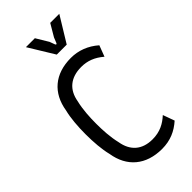

<svg xmlns="http://www.w3.org/2000/svg" viewBox="-289 -1000 1078 1078"><g transform="rotate(-45 250.0 -460.5)"><path d="M303 12C369 12 420 -11 465 -51L440 -120C404 -87 363 -64 303 -64C219 -64 170 -110 157 -187C144 -241 141 -300 141 -350C141 -400 144 -460 157 -513C170 -590 221 -635 307 -635C356 -635 398 -619 440 -583L465 -649C417 -691 361 -712 302 -712C174 -712 93 -642 74 -522C62 -475 57 -411 57 -350C57 -289 62 -225 74 -178C93 -58 175 12 303 12ZM259 -781H338L431 -933H359L316 -860L304 -830C301 -821 295 -821 292 -830L281 -860L237 -933H166Z"/></g></svg>

Font: Finlandica
Style: Regular
Weight: 400
Designer: Niklas Ekholm, Juho Hiilivirta, Jaakko Suomalainen
Foundry: Helsinki Type Studio
Version: Version 2.000;Glyphs 3.2 (3202)